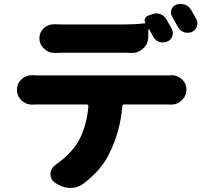

<svg xmlns="http://www.w3.org/2000/svg" viewBox="-20 -883 1040 968"><path d="M969.7 -787.1Q975.6 -776.4 975.6 -765.6Q975.6 -757.8 972.7 -750Q965.8 -730.5 947.3 -721.7Q936.5 -717.8 925.8 -717.8Q916 -717.8 907.2 -720.7Q886.7 -728.5 877 -747.1Q862.3 -774.4 848.6 -797.9Q841.8 -808.6 841.8 -819.3Q841.8 -826.2 843.8 -833Q849.6 -851.6 868.2 -859.4Q878.9 -863.3 890.6 -863.3Q900.4 -863.3 909.2 -860.4Q930.7 -854.5 942.4 -835Q956.1 -812.5 969.7 -787.1ZM612.3 -617.2H294.9Q278.3 -617.2 256.8 -616.2Q254.9 -616.2 253.9 -616.2Q223.6 -616.2 202.1 -637.7Q178.7 -659.2 178.7 -690.4Q178.7 -720.7 202.1 -742.2Q223.6 -760.7 252 -760.7Q253.9 -760.7 255.9 -760.7Q277.3 -759.8 294.9 -759.8H612.3Q663.1 -759.8 710.9 -765.6Q713.9 -765.6 712.9 -768.6Q707 -778.3 710.4 -788.1Q713.9 -797.9 723.6 -802.7L745.1 -810.5Q755.9 -815.4 767.6 -815.4Q777.3 -815.4 786.1 -812.5Q807.6 -805.7 818.4 -787.1Q831.1 -764.6 845.7 -738.3Q851.6 -727.5 851.6 -716.8Q851.6 -709 848.6 -700.2Q841.8 -680.7 822.3 -672.9Q811.5 -668.9 800.8 -668.9Q792 -668.9 782.2 -671.9Q761.7 -679.7 752 -699.2Q742.2 -717.8 732.4 -734.4Q731.4 -736.3 729.5 -735.8Q727.5 -735.4 727.5 -733.4V-698.2Q727.5 -663.1 703.1 -639.6Q678.7 -616.2 645.5 -616.2Q644.5 -616.2 643.6 -616.2Q627 -617.2 612.3 -617.2ZM166 -502.9H821.3Q830.1 -502.9 841.8 -502.9Q843.8 -503.9 844.7 -503.9Q875 -503.9 896.5 -483.4Q919.9 -462.9 919.9 -431.6Q919.9 -399.4 896.5 -377.9Q874 -355.5 842.8 -355.5Q841.8 -355.5 841.8 -355.5Q831.1 -356.4 821.3 -356.4H606.4Q596.7 -356.4 596.7 -346.7Q585.9 -218.8 531.2 -109.4Q491.2 -25.4 399.4 43.9Q370.1 64.5 335.9 64.5Q333 64.5 330.1 64.5Q292 62.5 258.8 39.1L254.9 36.1Q234.4 21.5 234.4 -2.9Q234.4 -5.9 234.4 -8.8Q237.3 -36.1 260.7 -52.7Q323.2 -95.7 363.3 -151.4Q415 -228.5 425.8 -346.7Q426.8 -350.6 423.8 -353.5Q420.9 -356.4 417 -356.4H166Q156.2 -356.4 143.6 -355.5Q142.6 -355.5 141.6 -355.5Q111.3 -355.5 87.9 -377Q65.4 -399.4 65.4 -430.7Q65.4 -461.9 88.9 -483.4Q110.4 -503.9 140.6 -503.9Q141.6 -503.9 143.6 -503.9Q155.3 -502.9 166 -502.9Z"/></svg>

Font: Gen Jyuu GothicX Heavy
Style: Bold
Weight: 900
Designer: [Source Han Sans]
Ryoko NISHIZUKA  (kana & ideographs); Paul D. Hunt (Latin, Greek & Cyrillic); Wenlong ZHANG  (bopomofo
Version: Version 1.002.20150607